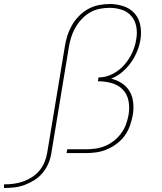

<svg xmlns="http://www.w3.org/2000/svg" viewBox="-185 -763 805 957"><path d="M-165 174V156Q-141 156 -117.5 153Q-94 150 -71 142Q-48 134 -26.5 120.5Q-5 107 11 88Q27 69 36.5 46Q46 23 50 0L138 -530Q142 -557 150.5 -584Q159 -611 173 -636Q187 -661 208 -682.5Q229 -704 254 -718Q279 -732 307 -737.5Q335 -743 362 -743Q397 -743 430.5 -732Q464 -721 486 -696Q508 -671 514.5 -636Q521 -601 515 -565Q510 -535 498 -506Q486 -477 467.5 -451Q449 -425 423.5 -403.5Q398 -382 369 -371Q398 -364 422.5 -348Q447 -332 461.5 -307Q476 -282 479 -251Q482 -220 477 -190Q472 -164 463 -137.5Q454 -111 437.5 -88Q421 -65 398 -47.5Q375 -30 349.5 -19Q324 -8 297.5 -4Q271 0 244 0H147L150 -19H244Q268 -19 292.5 -22.5Q317 -26 340.5 -36Q364 -46 384.5 -62.5Q405 -79 420 -100Q435 -121 443.5 -144.5Q452 -168 456 -192Q462 -227 455.5 -260.5Q449 -294 426.5 -317Q404 -340 371 -349Q338 -358 303 -358L306 -377Q342 -377 375.5 -394Q409 -411 433.5 -438.5Q458 -466 473.5 -499.5Q489 -533 494 -567Q500 -599 494.5 -629.5Q489 -660 470 -682.5Q451 -705 422 -714.5Q393 -724 361 -724Q337 -724 311.5 -719Q286 -714 263 -700.5Q240 -687 221.5 -667Q203 -647 190 -624Q177 -601 169.5 -576.5Q162 -552 158 -527L71 0Q67 26 56.5 51Q46 76 28.5 97.5Q11 119 -12.5 134Q-36 149 -61.5 158.5Q-87 168 -113 171Q-139 174 -165 174Z"/></svg>

Font: Iosevka Slab Thin Extended
Style: Italic
Weight: 100
Width: 7
Italic angle: -9°
Monospace: yes
Designer: Belleve Invis
Foundry: Belleve Invis
Version: Version 11.1.0; ttfautohint (v1.8.3)